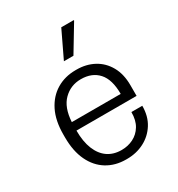

<svg xmlns="http://www.w3.org/2000/svg" viewBox="-180 -867 920 993"><g transform="rotate(-30 280.5 -370.0)"><path d="M283 10Q219 10 170 -20Q121 -50 93.5 -107.5Q66 -165 66 -247V-264Q66 -347 94.5 -404Q123 -461 173 -491Q223 -521 287 -521H293Q350 -521 395.5 -496.5Q441 -472 467.5 -425Q494 -378 494 -312V-248H135Q135 -182 153.5 -136.5Q172 -91 206 -67.5Q240 -44 288 -44Q326 -44 358 -60Q390 -76 409.5 -108Q429 -140 429 -189H494Q494 -127 466 -82.5Q438 -38 391.5 -14Q345 10 289 10ZM136 -298H428Q428 -384 390.5 -425.5Q353 -467 287 -467Q226 -467 183.5 -425Q141 -383 136 -298ZM258 -591 334 -750H408L409 -747L315 -591Z"/></g></svg>

Font: Chivo ExtraLight
Style: Regular
Weight: 250
Designer: Hector Gatti
Foundry: Omnibus-Type
Version: Version 2.002